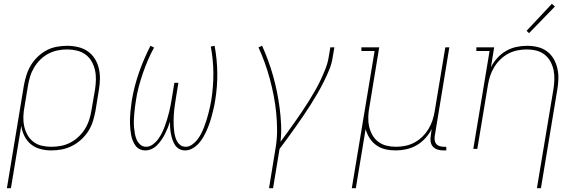

<svg xmlns="http://www.w3.org/2000/svg" viewBox="-20 -777 3040 1002"><path d="M16 205 105 -333Q110 -360 118.5 -386.5Q127 -413 141.5 -437Q156 -461 177.5 -481.5Q199 -502 224 -515Q249 -528 276.5 -533Q304 -538 330 -538Q359 -538 387 -531.5Q415 -525 437.5 -509.5Q460 -494 474.5 -471Q489 -448 495.5 -421Q502 -394 501.5 -365Q501 -336 496 -307L478 -197Q473 -170 464.5 -143Q456 -116 440.5 -92Q425 -68 403 -48Q381 -28 355 -15Q329 -2 302 3Q275 8 247 8Q218 8 190 0.5Q162 -7 141 -24.5Q120 -42 107.5 -67Q95 -92 91 -120L37 205ZM247 -11Q272 -11 297 -15.5Q322 -20 345.5 -32Q369 -44 389 -62.5Q409 -81 423 -103.5Q437 -126 445 -150.5Q453 -175 457 -200L476 -310Q480 -336 480.5 -362Q481 -388 475.5 -412Q470 -436 457.5 -457.5Q445 -479 425.5 -493Q406 -507 381 -513Q356 -519 330 -519Q306 -519 281 -514Q256 -509 233 -497Q210 -485 191 -466.5Q172 -448 158.5 -425.5Q145 -403 137.5 -379Q130 -355 126 -330L108 -221Q103 -196 102 -170Q101 -144 106 -120Q111 -96 122.5 -74.5Q134 -53 153 -38Q172 -23 196.5 -17Q221 -11 247 -11Z M739 8Q723 8 709.5 1.5Q696 -5 687.5 -16.5Q679 -28 673.5 -41.5Q668 -55 665 -69.5Q662 -84 660.5 -99Q659 -114 658.5 -129.5Q658 -145 658.5 -160.5Q659 -176 660.5 -191.5Q662 -207 664 -222.5Q666 -238 668 -253Q674 -290 683.5 -326.5Q693 -363 705.5 -399Q718 -435 733 -469.5Q748 -504 765 -538L784 -529Q766 -496 751.5 -462Q737 -428 725 -393Q713 -358 703.5 -322Q694 -286 689 -250Q686 -233 684 -215.5Q682 -198 680.5 -181Q679 -164 678.5 -146.5Q678 -129 679.5 -112Q681 -95 684 -78.5Q687 -62 693.5 -47.5Q700 -33 712.5 -22Q725 -11 742 -11Q761 -11 777.5 -23Q794 -35 805.5 -51Q817 -67 825.5 -84.5Q834 -102 840.5 -119.5Q847 -137 852.5 -155.5Q858 -174 862.5 -192Q867 -210 870.5 -228.5Q874 -247 877 -265L890 -345H911L898 -265Q896 -250 893.5 -235.5Q891 -221 889.5 -206.5Q888 -192 887 -177.5Q886 -163 886 -148.5Q886 -134 886.5 -119.5Q887 -105 889 -91Q891 -77 894.5 -63.5Q898 -50 904.5 -38.5Q911 -27 922.5 -19Q934 -11 949 -11Q967 -11 983 -22.5Q999 -34 1010.5 -49Q1022 -64 1030.5 -81Q1039 -98 1045.5 -115Q1052 -132 1057.5 -149.5Q1063 -167 1067.5 -184.5Q1072 -202 1076 -220Q1080 -238 1083 -256Q1094 -327 1093.5 -396.5Q1093 -466 1080 -534L1100 -538Q1113 -468 1114 -397Q1115 -326 1103 -253Q1100 -233 1095.5 -214Q1091 -195 1086 -175.5Q1081 -156 1074.5 -137Q1068 -118 1060 -99.5Q1052 -81 1041.5 -62.5Q1031 -44 1017 -28.5Q1003 -13 984.5 -2.5Q966 8 946 8Q929 8 915.5 0.5Q902 -7 893.5 -20Q885 -33 880 -48Q875 -63 872 -78.5Q869 -94 868 -110Q867 -126 867 -142Q862 -126 855.5 -110Q849 -94 841 -78Q833 -62 823 -47.5Q813 -33 800.5 -20Q788 -7 771.5 0.5Q755 8 739 8Z M1384 205 1418 -3Q1426 -50 1426 -96Q1426 -142 1421.5 -187.5Q1417 -233 1408.5 -277Q1400 -321 1388.5 -364Q1377 -407 1362 -448.5Q1347 -490 1329 -530L1348 -538Q1365 -500 1379.5 -460.5Q1394 -421 1405.5 -380Q1417 -339 1425.5 -297Q1434 -255 1439.5 -212.5Q1445 -170 1447 -126Q1449 -82 1444 -37Q1463 -63 1482 -89Q1501 -115 1519.5 -141.5Q1538 -168 1556 -194.5Q1574 -221 1591 -248.5Q1608 -276 1624 -303.5Q1640 -331 1653.5 -360Q1667 -389 1678.5 -418Q1690 -447 1695 -477L1704 -530H1725L1716 -477Q1711 -444 1698 -412.5Q1685 -381 1669.5 -350Q1654 -319 1636.5 -289Q1619 -259 1600.5 -229.5Q1582 -200 1562 -171Q1542 -142 1522 -113.5Q1502 -85 1481 -56.5Q1460 -28 1439 0L1405 205Z M1816 205 1935 -511H1866V-530H1959L1908 -220Q1903 -195 1902 -169Q1901 -143 1906 -119Q1911 -95 1922.5 -74Q1934 -53 1953 -38Q1972 -23 1996.5 -17Q2021 -11 2046 -11Q2070 -11 2095 -16Q2120 -21 2142.5 -33Q2165 -45 2184 -63.5Q2203 -82 2216.5 -104.5Q2230 -127 2237.5 -150.5Q2245 -174 2249 -199L2304 -530H2325L2249 -68Q2247 -57 2248.5 -45.5Q2250 -34 2256.5 -26Q2263 -18 2274 -14.5Q2285 -11 2296 -11H2309V8H2293Q2278 8 2263.5 3.5Q2249 -1 2239.5 -11.5Q2230 -22 2227.5 -37.5Q2225 -53 2228 -68L2233 -104Q2220 -78 2199.5 -55.5Q2179 -33 2153.5 -18.5Q2128 -4 2100 2Q2072 8 2045 8Q2017 8 1991 2Q1965 -4 1944 -19Q1923 -34 1909 -56Q1895 -78 1888 -103L1837 205Z M2782 205 2868 -310Q2872 -335 2873 -361Q2874 -387 2869 -411Q2864 -435 2852.5 -456Q2841 -477 2822 -492Q2803 -507 2779 -513Q2755 -519 2729 -519Q2705 -519 2680 -514Q2655 -509 2632.5 -497Q2610 -485 2591 -466.5Q2572 -448 2558.5 -425.5Q2545 -403 2537.5 -379.5Q2530 -356 2526 -331L2471 0H2450L2535 -511H2466V-530H2559L2542 -426Q2555 -452 2575.5 -474.5Q2596 -497 2621.5 -511.5Q2647 -526 2675 -532Q2703 -538 2731 -538Q2759 -538 2786 -531.5Q2813 -525 2834.5 -509Q2856 -493 2869.5 -469.5Q2883 -446 2889 -419Q2895 -392 2894 -363.5Q2893 -335 2888 -307L2803 205ZM2741 -604 2728 -616 2860 -757 2876 -743Z"/></svg>

Font: Iosevka Curly Slab ThExObl
Style: Regular
Weight: 100
Width: 7
Italic angle: -9°
Monospace: yes
Designer: Belleve Invis
Foundry: Belleve Invis
Version: Version 11.1.0; ttfautohint (v1.8.3)